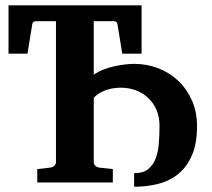

<svg xmlns="http://www.w3.org/2000/svg" viewBox="-20 -691 803 727"><path d="M726.1 -213.9Q726.1 -148.4 707.3 -104.2Q688.5 -60.1 656 -33.2Q623.5 -6.3 580.1 4.9Q536.6 16.1 487.8 16.1V-35.2Q521 -35.2 540 -49.8Q559.1 -64.5 568.8 -89.4Q578.6 -114.3 581.3 -146.5Q584 -178.7 584 -213.9Q584 -248.5 572.3 -275.4Q560.5 -302.2 540.5 -320.8Q520.5 -339.4 494.1 -349.1Q467.8 -358.9 438 -358.9Q426.8 -358.9 413.6 -357.4Q400.4 -356 387 -351.8Q373.5 -347.7 360.1 -340.3Q346.7 -333 335 -320.8V-78.1Q335 -68.4 341.8 -62.7Q348.6 -57.1 356.9 -56.2L407.2 -50.8V0H121.1V-50.8L168.9 -56.2Q178.2 -57.1 185.1 -62.7Q191.9 -68.4 191.9 -78.1V-610.8H117.2Q103.5 -610.8 102.1 -599.1L84 -487.8H12.2V-670.9H516.1V-487.8H442.9L424.8 -599.1Q423.3 -610.8 411.1 -610.8H335V-408.2Q351.6 -419.9 372.1 -427.7Q392.6 -435.5 413.6 -440.2Q434.6 -444.8 454.1 -447Q473.6 -449.2 487.8 -449.2Q536.1 -449.2 579.6 -432.4Q623 -415.5 655.5 -384.5Q688 -353.5 707 -310.1Q726.1 -266.6 726.1 -213.9Z"/></svg>

Font: Charis SIL CyrE
Style: Bold
Weight: 700
Foundry: SIL International
Version: Version 5.000